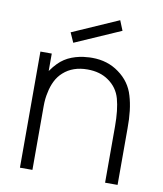

<svg xmlns="http://www.w3.org/2000/svg" viewBox="-86 -846 780 916"><g transform="rotate(10 304.0 -388.0)"><path d="M220 -631 199 -678 422 -776 441.5 -728ZM546 -274V0H485.5V-273Q485.5 -353 471 -405.5Q456.5 -457.5 411.5 -488.5Q370.5 -517.5 309.5 -517.5Q238.5 -517.5 193.5 -477Q172.5 -458.5 159.2 -431.8Q146 -405 140.5 -375Q137 -360.5 135.2 -344Q133.5 -327.5 133.5 -308.5V0H73V-562.5H128V-478Q136.5 -490 144.5 -499.8Q152.5 -509.5 160.5 -517.5Q187.5 -545 224 -559Q260.5 -573 300 -575Q304 -575.5 309.5 -575.8Q315 -576 322 -576Q397 -576 452 -535.5Q509 -494.5 527.5 -429.5Q547 -365 546 -274Z"/></g></svg>

Font: Russisch Sans Light
Style: Regular
Weight: 300
Designer: Michael Sharanda (font) & Cristiano Sobral (main changes)
Foundry: Michael Sharanda
Version: Version 2.00;September 8, 2020;FontCreator 13.0.0.2681 64-bi